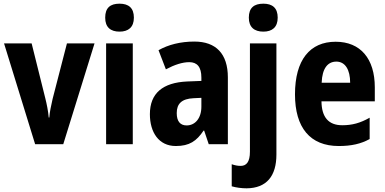

<svg xmlns="http://www.w3.org/2000/svg" viewBox="-20 -784 2094 1044"><path d="M171 0H324L494 -548H344L266 -246C258 -211 250 -174 248 -145H245C242 -181 234 -219 226 -251L152 -548H2Z M630 -764C580 -764 552 -742 552 -688C552 -636 581 -612 630 -612C678 -612 708 -636 708 -688C708 -741 679 -764 630 -764ZM702 -548H557V0H702Z M1037 -558C961 -558 895 -541 842 -511L882 -407C929 -432 972 -446 1009 -446C1052 -446 1075 -420 1075 -362V-344L998 -341C865 -335 795 -277 795 -163C795 -65 843 10 936 10C1010 10 1049 -17 1087 -74H1090L1115 0H1219V-363C1219 -492 1154 -558 1037 -558ZM1033 -250 1075 -252V-204C1075 -141 1041 -102 995 -102C961 -102 941 -123 941 -169C941 -220 968 -247 1033 -250Z M1333 -688C1333 -636 1363 -612 1412 -612C1460 -612 1490 -636 1490 -688C1490 -741 1461 -764 1412 -764C1362 -764 1333 -742 1333 -688ZM1321 240C1430 239 1483 173 1483 56V-548H1339V41C1339 96 1320 118 1289 118C1272 118 1257 115 1240 109V229C1264 236 1294 240 1321 240Z M1805 -557C1665 -557 1584 -458 1584 -271C1584 -90 1666 10 1822 10C1891 10 1943 -2 1990 -28V-144C1939 -115 1895 -103 1841 -103C1766 -103 1729 -147 1728 -233H2018V-309C2018 -465 1940 -557 1805 -557ZM1809 -449C1857 -449 1884 -405 1884 -334H1729C1732 -414 1763 -449 1809 -449Z"/></svg>

Font: Noto Sans Bengali Condensed
Style: Bold
Weight: 700
Width: 3
Designer: Joana Ranito - Universal Thirst; Jelle Bosma - Monotype Design Team
Foundry: Universal Thirst ehf.
Version: Version 3.000